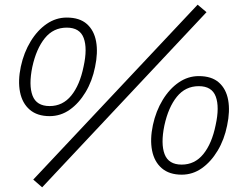

<svg xmlns="http://www.w3.org/2000/svg" viewBox="-20 -743 1024 820"><path d="M69 -459Q82 -519 111 -566.5Q140 -614 179.5 -641Q219 -668 265 -668Q320 -668 351 -640.5Q382 -613 390.5 -565.5Q399 -518 386 -457Q374 -397 345.5 -349.5Q317 -302 278 -274.5Q239 -247 192 -247Q139 -247 107 -274.5Q75 -302 65.5 -350Q56 -398 69 -459ZM118 -457Q102 -379 119 -334.5Q136 -290 192 -290Q248 -290 284.5 -335Q321 -380 337 -459Q354 -536 337.5 -580.5Q321 -625 265 -625Q208 -625 171.5 -580Q135 -535 118 -457ZM824 -723 862 -691 160 57 122 24ZM633 -209Q646 -269 675 -316.5Q704 -364 743.5 -391Q783 -418 829 -418Q884 -418 915 -390.5Q946 -363 954.5 -315.5Q963 -268 950 -207Q938 -147 909.5 -99.5Q881 -52 842 -24.5Q803 3 756 3Q703 3 671 -24.5Q639 -52 629.5 -100Q620 -148 633 -209ZM682 -207Q666 -129 683 -84.5Q700 -40 756 -40Q812 -40 848.5 -85Q885 -130 901 -209Q918 -286 901.5 -330.5Q885 -375 829 -375Q772 -375 735.5 -330Q699 -285 682 -207Z"/></svg>

Font: Epunda Slab Light
Style: Italic
Weight: 300
Italic angle: -12°
Designer: Simon Atzbach
Foundry: typofactur
Version: Version 1.102